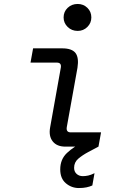

<svg xmlns="http://www.w3.org/2000/svg" viewBox="-20 -740 640 969"><path d="M310 0Q267 0 246 -26.5Q225 -53 233 -97L287 -399Q291 -424 267 -424H134L147 -496H294Q343 -496 361 -472.5Q379 -449 371 -398L317 -98Q313 -72 337 -72H490L477 0ZM372 -584Q342 -584 321.5 -604Q301 -624 301 -652Q301 -681 321.5 -700.5Q342 -720 372 -720Q401 -720 421 -700.5Q441 -681 441 -652Q441 -624 421 -604Q401 -584 372 -584ZM378 209Q341 209 312.5 185Q284 161 284 115Q284 64 318 32Q352 0 400 -22L456 -48L477 0L426 27Q396 43 375 61Q354 79 354 107Q354 126 366.5 137.5Q379 149 398 149Q411 149 425 146Q439 143 457 134L446 196Q433 202 416.5 205.5Q400 209 378 209Z"/></svg>

Font: DM Mono
Style: Italic
Weight: 400
Italic angle: -10°
Designer: Colophon Foundry
Foundry: Colophon Foundry
Version: Version 1.000; ttfautohint (v1.8.2.53-6de2)